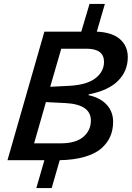

<svg xmlns="http://www.w3.org/2000/svg" viewBox="-20 -816 671 978"><path d="M243.2 142.1H165L206.1 0H18.1L206.1 -654.8H394L436 -795.9H514.2L473.1 -654.8Q551.3 -651.4 591.1 -616.5Q630.9 -581.5 630.9 -524.9Q630.9 -455.1 582.3 -405.3Q533.7 -355.5 431.2 -335V-331.1Q491.7 -317.9 523.9 -282.2Q556.2 -246.6 556.2 -195.8Q556.2 -154.3 541.5 -120.6Q526.9 -86.9 495.8 -59.8Q464.8 -32.7 411.1 -17.1Q357.4 -1.5 284.2 0ZM419.9 -567.9H292L235.8 -374L334 -378.9Q422.4 -383.8 466.1 -417.5Q509.8 -451.2 509.8 -501Q509.8 -567.9 419.9 -567.9ZM313 -291 213.9 -295.9 153.8 -85.9H290Q365.7 -85.9 404.3 -118.7Q442.9 -151.4 442.9 -202.1Q442.9 -284.2 313 -291Z"/></svg>

Font: IntelOne Mono Medium
Style: Italic
Weight: 500
Italic angle: -16°
Designer: Fred Shallcrass
Foundry: Frere-Jones Type LLC
Version: Version 1.200;hotconv 1.1.0;makeotfexe 2.6.0;FJTRelease1.2